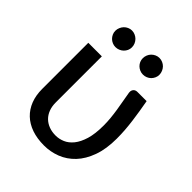

<svg xmlns="http://www.w3.org/2000/svg" viewBox="-199 -824 952 952"><g transform="rotate(45 277.0 -348.0)"><path d="M63.5 0ZM158.5 -507.5V-184Q158.5 -156.5 166.8 -135Q175 -113.5 190.2 -98.5Q205.5 -83.5 226.8 -75.5Q248 -67.5 274 -67.5Q298 -67.5 321.8 -77.5Q345.5 -87.5 364.8 -111.2Q384 -135 395.8 -174Q407.5 -213 407.5 -271.5Q407.5 -297 405 -322.5Q402.5 -348 398.5 -373.5Q394.5 -399 389.8 -424.5Q385 -450 381 -475.5Q380 -484.5 382.2 -490.5Q384.5 -496.5 388.2 -500.2Q392 -504 397.2 -505.8Q402.5 -507.5 407.5 -507.5H472.5Q478 -476 482.8 -447.2Q487.5 -418.5 491.2 -390Q495 -361.5 497.2 -332.5Q499.5 -303.5 499.5 -271.5Q499.5 -198.5 480.2 -145.5Q461 -92.5 428.8 -58.5Q396.5 -24.5 354.8 -8.2Q313 8 268 8Q219.5 8 181.5 -5.2Q143.5 -18.5 117.2 -43.5Q91 -68.5 77.2 -104Q63.5 -139.5 63.5 -184V-507.5ZM232.5 -644.5Q232.5 -632.5 227.8 -622.2Q223 -612 215 -604.2Q207 -596.5 196.2 -592Q185.5 -587.5 173.5 -587.5Q162 -587.5 151.5 -592Q141 -596.5 133.2 -604.2Q125.5 -612 120.8 -622.2Q116 -632.5 116 -644.5Q116 -656.5 120.8 -667.5Q125.5 -678.5 133.2 -686.5Q141 -694.5 151.5 -699.2Q162 -704 173.5 -704Q185.5 -704 196.2 -699.2Q207 -694.5 215 -686.5Q223 -678.5 227.8 -667.5Q232.5 -656.5 232.5 -644.5ZM425 -644.5Q425 -632.5 420.2 -622.2Q415.5 -612 407.8 -604.2Q400 -596.5 389.2 -592Q378.5 -587.5 366.5 -587.5Q354.5 -587.5 344 -592Q333.5 -596.5 325.5 -604.2Q317.5 -612 313 -622.2Q308.5 -632.5 308.5 -644.5Q308.5 -656.5 313 -667.5Q317.5 -678.5 325.5 -686.5Q333.5 -694.5 344 -699.2Q354.5 -704 366.5 -704Q378.5 -704 389.2 -699.2Q400 -694.5 407.8 -686.5Q415.5 -678.5 420.2 -667.5Q425 -656.5 425 -644.5Z"/></g></svg>

Font: Lato Medium
Style: Regular
Weight: 500
Designer: Lukasz Dziedzic
Foundry: tyPoland Lukasz Dziedzic
Version: Version 2.006; 2014-01-15